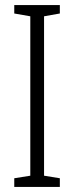

<svg xmlns="http://www.w3.org/2000/svg" viewBox="-20 -734 291 754"><path d="M215 0H36V-34L99 -44V-670L36 -681V-714H215V-681L153 -670V-44L215 -34Z"/></svg>

Font: Noto Sans Thai ExtCond Light
Style: Regular
Weight: 300
Width: 2
Designer: Monotype Design Team
Foundry: Monotype Imaging Inc.
Version: Version 2.002; ttfautohint (v1.8.4.7-5d5b)